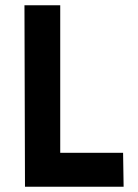

<svg xmlns="http://www.w3.org/2000/svg" viewBox="-20 -710 525 730"><path d="M75 0 73 -690H209V-129H448L450 0Z"/></svg>

Font: Panefresco 999wt
Style: Regular
Weight: 900
Version: Version 1.001